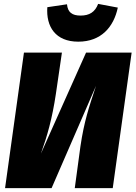

<svg xmlns="http://www.w3.org/2000/svg" viewBox="-20 -966 696 986"><path d="M382 -752C499 -752 564 -827 585 -927L484 -946C468 -904 439 -886 394 -886C351 -886 328 -902 324 -944L223 -929C216 -829 265 -752 382 -752ZM656 -696H422L190 -177C223 -269 248 -357 267 -484L298 -696H103L6 0H245L473 -525C437 -416 412 -343 393 -214L364 0H559Z"/></svg>

Font: Fira Sans Heavy
Style: Italic
Weight: 900
Italic angle: -8°
Designer: bBox Type GmbH & Carrois Corporate GbR & Edenspiekermann AG
Foundry: bBox Type GmbH & Carrois Corporate GbR & Edenspiekermann AG
Version: Version 4.301;PS 004.301;hotconv 1.0.88;makeotf.lib2.5.64775